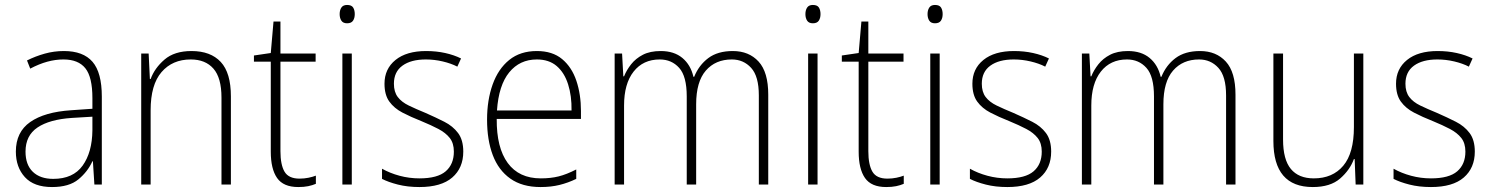

<svg xmlns="http://www.w3.org/2000/svg" viewBox="-20 -745 6015 775"><path d="M238 -539Q316 -539 353.5 -495.5Q391 -452 391 -355V0H361L355 -94H353Q334 -52 296.5 -21Q259 10 190 10Q117 10 80.5 -30Q44 -70 44 -133Q44 -212 102 -252.5Q160 -293 267 -300L353 -306V-349Q353 -434 324.5 -469.5Q296 -505 236 -505Q204 -505 171 -496Q138 -487 102 -468L89 -501Q123 -518 160.5 -528.5Q198 -539 238 -539ZM270 -269Q180 -263 131.5 -230.5Q83 -198 83 -133Q83 -80 112.5 -51.5Q142 -23 195 -23Q275 -23 313.5 -76.5Q352 -130 353 -219V-274Z M753 -539Q830 -539 871 -495Q912 -451 912 -356V0H874V-351Q874 -431 841.5 -468Q809 -505 750 -505Q676 -505 632 -454Q588 -403 588 -300V0H550V-529H580L585 -426H588Q604 -470 644 -504.5Q684 -539 753 -539Z M1189 -24Q1208 -24 1225 -27.5Q1242 -31 1255 -36V-3Q1241 3 1224 6.5Q1207 10 1184 10Q1124 10 1098.5 -26.5Q1073 -63 1073 -133V-496H1005V-521L1073 -531L1084 -658H1112V-529H1254V-496H1112V-135Q1112 -80 1128.5 -52Q1145 -24 1189 -24Z M1381 -725Q1399 -725 1405.5 -714.5Q1412 -704 1412 -688Q1412 -672 1405 -661.5Q1398 -651 1381 -651Q1365 -651 1358 -661.5Q1351 -672 1351 -688Q1351 -704 1358 -714.5Q1365 -725 1381 -725ZM1400 -529V0H1362V-529Z M1850 -133Q1850 -67 1805.5 -28.5Q1761 10 1673 10Q1625 10 1586 0Q1547 -10 1522 -23V-64Q1554 -46 1593 -35.5Q1632 -25 1673 -25Q1746 -25 1779 -53.5Q1812 -82 1812 -133Q1812 -167 1795.5 -188Q1779 -209 1749.5 -224.5Q1720 -240 1681 -256Q1638 -273 1604.5 -290.5Q1571 -308 1551.5 -335Q1532 -362 1532 -407Q1532 -467 1576.5 -503Q1621 -539 1700 -539Q1741 -539 1777 -531Q1813 -523 1841 -509L1826 -476Q1801 -489 1767 -497Q1733 -505 1699 -505Q1639 -505 1604.5 -480Q1570 -455 1570 -407Q1570 -374 1585.5 -353.5Q1601 -333 1630 -319Q1659 -305 1698 -289Q1739 -271 1773.5 -253.5Q1808 -236 1829 -208Q1850 -180 1850 -133Z M2147 -539Q2210 -539 2249 -506.5Q2288 -474 2306.5 -419Q2325 -364 2325 -297V-265H1985Q1984 -149 2029.5 -87Q2075 -25 2163 -25Q2203 -25 2235 -33Q2267 -41 2306 -61V-23Q2273 -7 2238.5 1.5Q2204 10 2162 10Q2088 10 2040 -24Q1992 -58 1969 -119Q1946 -180 1946 -262Q1946 -341 1968.5 -404Q1991 -467 2035.5 -503Q2080 -539 2147 -539ZM2147 -505Q2078 -505 2035.5 -453Q1993 -401 1986 -299H2287Q2288 -358 2273 -405Q2258 -452 2227 -478.5Q2196 -505 2147 -505Z M2938 -539Q3003 -539 3042 -496.5Q3081 -454 3081 -363V0H3043V-360Q3043 -437 3012 -471Q2981 -505 2934 -505Q2868 -505 2829 -460Q2790 -415 2790 -324V0H2752V-356Q2752 -437 2721.5 -471Q2691 -505 2643 -505Q2576 -505 2537.5 -456Q2499 -407 2499 -319V0H2461V-529H2491L2496 -437H2499Q2509 -462 2527.5 -485.5Q2546 -509 2575 -524Q2604 -539 2647 -539Q2701 -539 2734.5 -511Q2768 -483 2779 -435H2782Q2801 -482 2839 -510.5Q2877 -539 2938 -539Z M3261 -725Q3279 -725 3285.5 -714.5Q3292 -704 3292 -688Q3292 -672 3285 -661.5Q3278 -651 3261 -651Q3245 -651 3238 -661.5Q3231 -672 3231 -688Q3231 -704 3238 -714.5Q3245 -725 3261 -725ZM3280 -529V0H3242V-529Z M3562 -24Q3581 -24 3598 -27.5Q3615 -31 3628 -36V-3Q3614 3 3597 6.5Q3580 10 3557 10Q3497 10 3471.5 -26.5Q3446 -63 3446 -133V-496H3378V-521L3446 -531L3457 -658H3485V-529H3627V-496H3485V-135Q3485 -80 3501.5 -52Q3518 -24 3562 -24Z M3754 -725Q3772 -725 3778.5 -714.5Q3785 -704 3785 -688Q3785 -672 3778 -661.5Q3771 -651 3754 -651Q3738 -651 3731 -661.5Q3724 -672 3724 -688Q3724 -704 3731 -714.5Q3738 -725 3754 -725ZM3773 -529V0H3735V-529Z M4223 -133Q4223 -67 4178.5 -28.5Q4134 10 4046 10Q3998 10 3959 0Q3920 -10 3895 -23V-64Q3927 -46 3966 -35.5Q4005 -25 4046 -25Q4119 -25 4152 -53.5Q4185 -82 4185 -133Q4185 -167 4168.5 -188Q4152 -209 4122.5 -224.5Q4093 -240 4054 -256Q4011 -273 3977.5 -290.5Q3944 -308 3924.5 -335Q3905 -362 3905 -407Q3905 -467 3949.5 -503Q3994 -539 4073 -539Q4114 -539 4150 -531Q4186 -523 4214 -509L4199 -476Q4174 -489 4140 -497Q4106 -505 4072 -505Q4012 -505 3977.5 -480Q3943 -455 3943 -407Q3943 -374 3958.5 -353.5Q3974 -333 4003 -319Q4032 -305 4071 -289Q4112 -271 4146.5 -253.5Q4181 -236 4202 -208Q4223 -180 4223 -133Z M4824 -539Q4889 -539 4928 -496.5Q4967 -454 4967 -363V0H4929V-360Q4929 -437 4898 -471Q4867 -505 4820 -505Q4754 -505 4715 -460Q4676 -415 4676 -324V0H4638V-356Q4638 -437 4607.5 -471Q4577 -505 4529 -505Q4462 -505 4423.5 -456Q4385 -407 4385 -319V0H4347V-529H4377L4382 -437H4385Q4395 -462 4413.5 -485.5Q4432 -509 4461 -524Q4490 -539 4533 -539Q4587 -539 4620.5 -511Q4654 -483 4665 -435H4668Q4687 -482 4725 -510.5Q4763 -539 4824 -539Z M5483 -529V0H5452L5448 -103H5445Q5429 -59 5389.5 -24.5Q5350 10 5279 10Q5120 10 5120 -176V-529H5159V-182Q5159 -101 5190.5 -63Q5222 -25 5283 -25Q5359 -25 5402 -76Q5445 -127 5445 -232V-529Z M5933 -133Q5933 -67 5888.5 -28.5Q5844 10 5756 10Q5708 10 5669 0Q5630 -10 5605 -23V-64Q5637 -46 5676 -35.5Q5715 -25 5756 -25Q5829 -25 5862 -53.5Q5895 -82 5895 -133Q5895 -167 5878.5 -188Q5862 -209 5832.5 -224.5Q5803 -240 5764 -256Q5721 -273 5687.5 -290.5Q5654 -308 5634.5 -335Q5615 -362 5615 -407Q5615 -467 5659.5 -503Q5704 -539 5783 -539Q5824 -539 5860 -531Q5896 -523 5924 -509L5909 -476Q5884 -489 5850 -497Q5816 -505 5782 -505Q5722 -505 5687.5 -480Q5653 -455 5653 -407Q5653 -374 5668.5 -353.5Q5684 -333 5713 -319Q5742 -305 5781 -289Q5822 -271 5856.5 -253.5Q5891 -236 5912 -208Q5933 -180 5933 -133Z"/></svg>

Font: Noto Sans Khmer UI SemiCondensed ExtraLight
Style: Regular
Weight: 200
Width: 4
Designer: Danh Hong and the Monotype Design Team
Foundry: Monotype Imaging Inc.
Version: Version 2.002; ttfautohint (v1.8.4.7-5d5b)